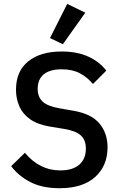

<svg xmlns="http://www.w3.org/2000/svg" viewBox="-20 -982 640 1014"><path d="M294 12Q203.5 12 140.8 -20.2Q78 -52.5 39 -104.5L111.5 -175Q189 -82 298 -82Q363.5 -82 398.5 -112.2Q433.5 -142.5 433.5 -197.5Q433.5 -242 407.5 -266.2Q381.5 -290.5 319.5 -301L243.5 -313.5Q178 -324.5 138.8 -352.5Q99.5 -380.5 82 -420.8Q64.5 -461 64.5 -508Q64.5 -606 129 -658Q193.5 -710 305.5 -710Q387.5 -710 446.5 -683Q505.5 -656 541.5 -609L471 -538.5Q442 -573.5 402.2 -594.8Q362.5 -616 305.5 -616Q244 -616 211.5 -589.8Q179 -563.5 179 -512Q179 -470.5 204.8 -445.8Q230.5 -421 294.5 -410L368.5 -397Q463 -380.5 505.5 -329.5Q548 -278.5 548 -204Q548 -106.5 482.5 -47.2Q417 12 294 12ZM430.5 -915 312 -748.5 244 -781 335 -961.5Z"/></svg>

Font: Lilex Medium
Style: Regular
Weight: 500
Designer: Mike Abbink, Paul van der Laan, Pieter van Rosmalen, Mikhael Khrustik
Foundry: Mikhael Khrustik
Version: Version 1.100